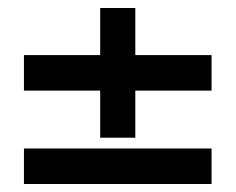

<svg xmlns="http://www.w3.org/2000/svg" viewBox="-20 -536 590 481"><path d="M319 -309V-191H231V-309H40V-398H231V-516H319V-398H510V-309ZM40 -75V-164H510V-75Z"/></svg>

Font: Sulphur Point
Style: Bold
Weight: 700
Designer: Noponies / Dale Sattler
Foundry: Noponies
Version: Version 1.000; ttfautohint (v1.8)